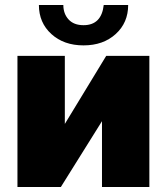

<svg xmlns="http://www.w3.org/2000/svg" viewBox="-20 -750 669 770"><path d="M136 -730H234Q234 -695 255 -672Q276 -649 315 -649Q387 -649 396 -730H494Q494 -659 444 -613.5Q394 -568 315 -568Q236 -568 186 -613.5Q136 -659 136 -730ZM50 0V-526H240V-253L406 -526H579V0H389V-264L224 0Z"/></svg>

Font: Raleway-v4020 Black
Style: Regular
Weight: 900
Designer: Matt McInerney, Pablo Impallari, Rodrigo Fuenzalida
Foundry: Matt McInerney, Pablo Impallari, Rodrigo Fuenzalida
Version: Version 4.020;PS 004.020;hotconv 1.0.88;makeotf.lib2.5.64775